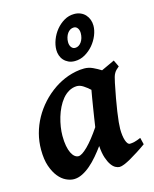

<svg xmlns="http://www.w3.org/2000/svg" viewBox="-111 -783 702 878"><g transform="rotate(-15 240.5 -344.5)"><path d="M284.7 -184.6Q287.6 -205.1 291.3 -228.5Q294.9 -252 298.6 -274.7Q302.2 -297.4 305.7 -318.1Q309.1 -338.9 312 -354Q297.9 -367.2 282.2 -377.4Q266.6 -387.7 251.5 -387.7Q231 -387.2 213.9 -377.4Q196.8 -367.7 183.3 -351.6Q169.9 -335.4 159.7 -314.7Q149.4 -293.9 142.8 -271.5Q136.2 -249 132.8 -226.8Q129.4 -204.6 129.4 -185.1Q129.4 -157.7 133.3 -137.2Q137.2 -116.7 143.8 -103.3Q150.4 -89.8 158.9 -83Q167.5 -76.2 176.8 -76.2Q192.4 -76.2 220.7 -104Q249 -131.8 284.7 -184.6ZM478.5 -51.8Q458 -37.1 437.7 -24.2Q417.5 -11.2 399.9 -1.2Q382.3 8.8 368.4 14.4Q354.5 20 345.7 20Q337.4 20 326.9 14.6Q316.4 9.3 306.9 -4.2Q297.4 -17.6 289.8 -40Q282.2 -62.5 279.8 -96.7Q264.2 -75.2 246.3 -54.2Q228.5 -33.2 209.2 -16.6Q189.9 0 169.7 10Q149.4 20 129.9 20Q112.3 20 92.8 10.7Q73.2 1.5 56.9 -18.8Q40.5 -39.1 29.5 -71Q18.6 -103 18.6 -148.9Q18.6 -187.5 28.3 -224.4Q38.1 -261.2 56.6 -294.9Q75.2 -328.6 102.1 -358.2Q128.9 -387.7 163.6 -411.1Q176.8 -419.9 192.9 -428.2Q209 -436.5 227.1 -442.9Q245.1 -449.2 264.9 -453.1Q284.7 -457 305.2 -457Q325.7 -457 345.5 -447.8Q365.2 -438.5 382.3 -427.7Q398.9 -436 415.5 -443.1Q432.1 -450.2 445.3 -457L460.4 -425.3Q452.1 -418.5 446.8 -413.1Q441.4 -407.7 437.3 -400.6Q433.1 -393.6 430.2 -383.3Q427.2 -373 423.8 -356.4Q416.5 -321.3 410.6 -288.3Q404.8 -255.4 400.6 -227.8Q396.5 -200.2 394.5 -179.2Q392.6 -158.2 392.6 -147.5Q392.6 -113.8 399.9 -92Q407.2 -70.3 418.5 -70.3Q428.2 -70.3 439.7 -73Q451.2 -75.7 470.7 -84ZM332 -617.2Q332 -631.8 325.2 -641.1Q318.4 -650.4 307.6 -650.4Q298.3 -650.4 290.5 -645.8Q282.7 -641.1 277.1 -633.1Q271.5 -625 268.3 -614.5Q265.1 -604 265.1 -592.3Q265.1 -577.1 272.5 -567.6Q279.8 -558.1 291 -558.6Q299.3 -558.6 306.9 -563.2Q314.5 -567.9 320.1 -575.9Q325.7 -584 328.9 -594.7Q332 -605.5 332 -617.2ZM397 -635.3Q397 -613.8 387.5 -590.1Q377.9 -566.4 361.3 -546.6Q344.7 -526.9 322 -513.7Q299.3 -500.5 273.4 -500.5Q256.3 -500.5 243.4 -506.6Q230.5 -512.7 221.7 -522.5Q212.9 -532.2 208.5 -545.2Q204.1 -558.1 204.1 -571.3Q204.1 -594.7 213.4 -619.1Q222.7 -643.6 239 -663.6Q255.4 -683.6 277.3 -696.5Q299.3 -709.5 325.2 -709.5Q341.8 -709.5 355.2 -703.6Q368.7 -697.8 377.9 -687.5Q387.2 -677.2 392.1 -663.8Q397 -650.4 397 -635.3Z"/></g></svg>

Font: Gentium Basic
Style: Bold Italic
Weight: 700
Italic angle: -8°
Designer: J. Victor Gaultney and Annie Olsen
Foundry: SIL International
Version: Version 1.102; 2013; Maintenance release